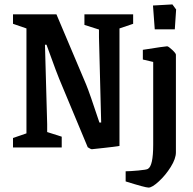

<svg xmlns="http://www.w3.org/2000/svg" viewBox="-20 -669 875 871"><path d="M378 -1 262 -279Q238 -334 191 -466H184L194 -106V-70L260 -49V0H39V-43L100 -64V-540L39 -561V-604H236L371 -285Q386 -249 431 -113H439L429 -500V-535L363 -556V-604H584V-561L522 -540V-7Q490 -2 451.5 2Q413 6 396 8Q392 8 378 -1ZM674 -644 762 -649 779 -626 773 -536H682ZM550 154V108Q569 108 607.5 104.5Q646 101 651 97Q675 84 675 -13V-388L628 -399V-443Q729 -459 738 -459Q744 -459 761 -443Q778 -427 778 -421V22Q778 51 754.5 88.5Q731 126 700.5 154Q670 182 654 182Q639 182 550 154Z"/></svg>

Font: Grenze Medium
Style: Regular
Weight: 500
Designer: Renata Polastri
Foundry: Omnibus-Type
Version: Version 1.002; ttfautohint (v1.8)